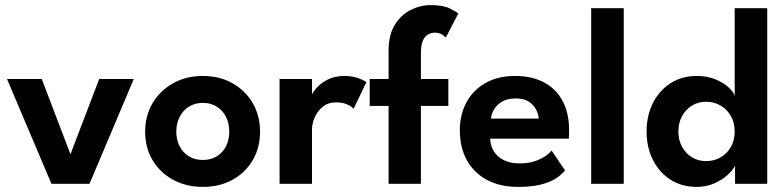

<svg xmlns="http://www.w3.org/2000/svg" viewBox="-20 -720 3070 752"><path d="M7.5 -410.5H143.5L256 -116L368.5 -410.5H504L330.5 0H181.5Z M774.5 12Q709 12 657.8 -16Q606.5 -44 577.5 -92.8Q548.5 -141.5 548.5 -204Q548.5 -266.5 577.5 -315.8Q606.5 -365 657.8 -393.8Q709 -422.5 774.5 -422.5Q840.5 -422.5 891 -393.8Q941.5 -365 970 -315.8Q998.5 -266.5 998.5 -204Q998.5 -141.5 970 -92.8Q941.5 -44 891 -16Q840.5 12 774.5 12ZM774.5 -93.5Q806 -93.5 829.2 -107.8Q852.5 -122 865.2 -147.2Q878 -172.5 878 -204.5Q878 -236.5 865.2 -262Q852.5 -287.5 829.2 -302.2Q806 -317 774.5 -317Q743 -317 719.8 -302.2Q696.5 -287.5 683.5 -262Q670.5 -236.5 670.5 -204.5Q670.5 -172.5 683.5 -147.2Q696.5 -122 719.8 -107.8Q743 -93.5 774.5 -93.5Z M1202 0H1075V-410.5H1202V-344H1199.5Q1203 -356 1218.8 -374.5Q1234.5 -393 1262.5 -407.8Q1290.5 -422.5 1330 -422.5Q1358.5 -422.5 1381.8 -414.2Q1405 -406 1415 -398L1365 -294Q1358.5 -302 1340.8 -310.5Q1323 -319 1296.5 -319Q1265 -319 1244 -301.8Q1223 -284.5 1212.5 -259.8Q1202 -235 1202 -213.5Z M1428 -410.5H1502V-522Q1502 -583 1526 -622.2Q1550 -661.5 1588 -680.8Q1626 -700 1666.5 -700Q1716 -700 1742.5 -686.5Q1769 -673 1775 -667L1726 -573Q1723.5 -576.5 1712.2 -584.2Q1701 -592 1682.5 -592Q1669.5 -592 1657 -585.5Q1644.5 -579 1636.5 -561.5Q1628.5 -544 1628.5 -510V-410.5H1736V-305H1628.5V0H1502V-305H1428Z M1899.5 -177Q1901 -149 1914.5 -127Q1928 -105 1953.8 -92.5Q1979.5 -80 2015.5 -80Q2048 -80 2072.8 -88Q2097.5 -96 2114.8 -107.8Q2132 -119.5 2140.5 -130.5L2193 -52.5Q2179 -35 2155.8 -20.2Q2132.5 -5.5 2096.8 3.2Q2061 12 2007.5 12Q1940 12 1889 -14.5Q1838 -41 1809.5 -91Q1781 -141 1781 -210Q1781 -270 1806.5 -318.2Q1832 -366.5 1880.8 -394.5Q1929.5 -422.5 1998 -422.5Q2062.5 -422.5 2109.8 -397.8Q2157 -373 2183 -325.5Q2209 -278 2209 -209.5Q2209 -205.5 2208.8 -193.2Q2208.5 -181 2207.5 -177ZM2090 -255.5Q2089.5 -271.5 2080.2 -290Q2071 -308.5 2051.5 -321.5Q2032 -334.5 1999.5 -334.5Q1967 -334.5 1946.2 -322Q1925.5 -309.5 1915 -291.2Q1904.5 -273 1903 -255.5Z M2423 0H2295.5V-688H2423Z M2709 12Q2650.5 12 2606.2 -16.2Q2562 -44.5 2537.2 -93.8Q2512.5 -143 2512.5 -205Q2512.5 -267 2537.2 -316.2Q2562 -365.5 2606.2 -394Q2650.5 -422.5 2709 -422.5Q2750.5 -422.5 2782.8 -409Q2815 -395.5 2834.5 -377Q2854 -358.5 2857.5 -344V-688H2985V0H2859V-71.5Q2851 -54 2829.5 -34.5Q2808 -15 2777 -1.5Q2746 12 2709 12ZM2745 -89Q2777 -89 2802.5 -103.8Q2828 -118.5 2842.8 -144.8Q2857.5 -171 2857.5 -205Q2857.5 -239 2842.8 -265.2Q2828 -291.5 2802.5 -306.5Q2777 -321.5 2745 -321.5Q2715.5 -321.5 2691 -306.8Q2666.5 -292 2651.8 -265.8Q2637 -239.5 2637 -205Q2637 -170.5 2651.8 -144.2Q2666.5 -118 2691 -103.5Q2715.5 -89 2745 -89Z"/></svg>

Font: League Spartan Thin SemiBold
Style: Regular
Weight: 600
Version: Version 2.002